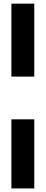

<svg xmlns="http://www.w3.org/2000/svg" viewBox="-20 -938 256 1078"><path d="M44 -917.5H172.5V-508H44ZM44 -268H172.5V120H44Z"/></svg>

Font: Big Shoulders
Style: Bold
Weight: 700
Designer: Patric King
Foundry: XO Type Co
Version: Version 2.002